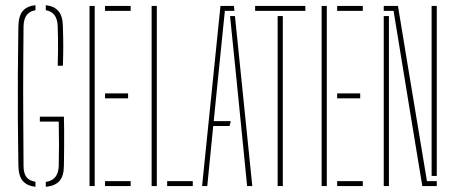

<svg xmlns="http://www.w3.org/2000/svg" viewBox="-20 -719 1763 742"><path d="M117 3Q84 -1 68 -19.8Q52 -38.5 51 -78Q49.5 -171.5 49 -258.5Q48.5 -345.5 49 -433.5Q49.5 -521.5 51 -618Q52 -658 68.2 -676.8Q84.5 -695.5 117 -699V-679.5Q72.5 -672.5 71 -618Q70.5 -553 70 -494.8Q69.5 -436.5 69.5 -375.8Q69.5 -315 70 -242.8Q70.5 -170.5 71 -78Q71 -50 81.8 -35.2Q92.5 -20.5 117 -16.5ZM157 3V-16Q205.5 -22.5 207 -78Q208 -116.5 208 -160Q208 -203.5 207 -249H134V-268H227Q227.5 -250.5 227.8 -219Q228 -187.5 227.8 -150.2Q227.5 -113 227 -78Q226.5 -38 209.5 -19.2Q192.5 -0.5 157 3ZM203 -465Q204 -491 204.2 -515.8Q204.5 -540.5 204.2 -565.8Q204 -591 203 -618Q201 -672.5 157 -679.5V-699Q188.5 -695.5 205.2 -677Q222 -658.5 223 -618Q224.5 -575.5 224.5 -540.5Q224.5 -505.5 223 -465Z M326 0V-696H346V0ZM386 0V-19H485V0ZM386 -339V-358H475V-339ZM386 -677V-696H485V-677Z M566 0V-696H586V0ZM626 0V-19H725V0Z M761 0 832 -696H884L886 -677H849L821 -401L806 -251H872L867 -232H804L781 0ZM935 0 895 -402 869 -657H888L955 0Z M1053 0V-657H1073V0ZM966 -677V-696H1160V-677Z M1223 0V-696H1243V0ZM1283 0V-19H1382V0ZM1283 -339V-358H1372V-339ZM1283 -677V-696H1382V-677Z M1612 0 1569 -261 1501 -677H1463V-696H1518L1554 -477L1630 -19H1668V0ZM1463 0V-657H1483V-257V0ZM1648 -39V-477V-696H1668V-39Z"/></svg>

Font: Big Shoulders Stencil Display SC Thin
Style: Regular
Weight: 100
Designer: Patric King
Foundry: XO Type Co
Version: Version 2.001